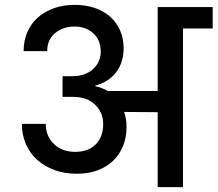

<svg xmlns="http://www.w3.org/2000/svg" viewBox="-20 -769 894 789"><path d="M278 -456Q307 -456 328.5 -464.5Q350 -473 364.5 -487Q379 -501 386.5 -519Q394 -537 394 -556Q394 -605 363 -632.5Q332 -660 287 -660Q239 -660 206.5 -633Q174 -606 174 -559H77Q77 -602 92.5 -637.5Q108 -673 136 -697.5Q164 -722 202.5 -735.5Q241 -749 287 -749Q332 -749 369 -736.5Q406 -724 432.5 -700.5Q459 -677 473.5 -644Q488 -611 488 -570Q488 -514 458.5 -473.5Q429 -433 371 -417V-415Q399 -409 423 -395H628V-740H854V-652H732V0H628V-308L490 -309Q500 -280 500 -248Q500 -204 485.5 -168.5Q471 -133 444 -107.5Q417 -82 379.5 -68.5Q342 -55 296 -55Q246 -55 204.5 -70Q163 -85 133 -112Q103 -139 86.5 -176.5Q70 -214 70 -260H168Q168 -210 201.5 -177.5Q235 -145 289 -145Q343 -145 373.5 -176Q404 -207 404 -258Q404 -271 401.5 -284Q399 -297 393 -309H391V-313Q377 -338 350 -354.5Q323 -371 278 -371H237V-456H278Z"/></svg>

Font: SVN-Poppins Medium
Style: Regular
Weight: 500
Designer: Ninad Kale (Devanagari), Jonny Pinhorn (Latin)
Foundry: Indian Type Foundry
Version: Version 3.002 2017; ttfautohint (v1.8.3)